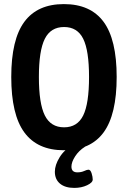

<svg xmlns="http://www.w3.org/2000/svg" viewBox="-20 -727 624 938"><path d="M292 7Q163 7 99 -80Q35 -167 35 -351Q35 -534 99 -620.5Q163 -707 292 -707Q422 -707 486 -620.5Q550 -534 550 -351Q550 -167 486 -80Q422 7 292 7ZM293 -105Q358 -105 386.5 -163Q415 -221 415 -351Q415 -480 386.5 -537.5Q358 -595 293 -595Q228 -595 199 -537.5Q170 -480 170 -351Q170 -221 199 -163Q228 -105 293 -105ZM343 191Q298 191 273 170Q248 149 248 112Q248 79 271.5 41Q295 3 335 -17L395 -10Q365 9 347 37Q329 65 329 87Q329 115 358 115Q377 115 391 108.5Q405 102 412 102Q422 102 427.5 119.5Q433 137 433 150Q433 165 405.5 178Q378 191 343 191Z"/></svg>

Font: Asap Condensed SemiBold
Style: Regular
Weight: 600
Width: 3
Designer: Pablo Cosgaya
Foundry: Omnibus-Type
Version: Version 3.001; ttfautohint (v1.8.4.7-5d5b)